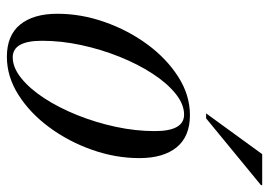

<svg xmlns="http://www.w3.org/2000/svg" viewBox="-132 -640 782 558"><g transform="rotate(90 259.0 -361.0)"><path d="M314.5 -522Q376.5 -522 408 -483.5Q439.5 -445 439.5 -375Q439.5 -306 415.5 -237.8Q391.5 -169.5 350.2 -113.5Q309 -57.5 256 -23.8Q203 10 145 10Q83 10 51.5 -28.5Q20 -67 20 -137Q20 -206 44 -274.2Q68 -342.5 109.2 -398.5Q150.5 -454.5 203.5 -488.2Q256.5 -522 314.5 -522ZM146.5 -7Q176.5 -7 207.2 -31.8Q238 -56.5 265.5 -98.8Q293 -141 314.5 -194.5Q336 -248 348.5 -306Q361 -364 361 -420Q361 -505 313 -505Q283 -505 252.2 -480.2Q221.5 -455.5 194 -413.2Q166.5 -371 145 -317.5Q123.5 -264 111 -206Q98.5 -148 98.5 -92Q98.5 -7 146.5 -7ZM309.5 -569 428 -732H518.5L517.5 -728L324 -569Z"/></g></svg>

Font: Newsreader Display
Style: Italic
Weight: 400
Italic angle: -17°
Designer: Hugues Gentile
Foundry: Production Type
Version: Version 1.001